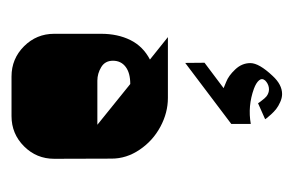

<svg xmlns="http://www.w3.org/2000/svg" viewBox="-106 -392 498 325"><g transform="rotate(90 142.5 -229.0)"><path d="M189.3 -372V-405Q159 -399.7 129.7 -410.3Q119.7 -414 115.5 -419Q111.3 -424 115.7 -429.3Q120.7 -434.3 127.3 -435.5Q134 -436.7 140 -433.3Q142.7 -432 146.2 -428Q149.7 -424 152 -420.7L154.3 -417.3L181.3 -429.3Q180.7 -430.3 179.2 -432.3Q177.7 -434.3 173.2 -439.3Q168.7 -444.3 164 -448Q159.3 -451.7 152.3 -454.8Q145.3 -458 138.7 -458Q122.7 -458 108 -442Q86.3 -419 86.3 -404.3Q86.3 -390 97 -378.7Q107.7 -367.3 118.3 -363.3L128.7 -359L85.7 -326.7L86 -294ZM82.3 -171.7Q82.3 -185.3 92.7 -193.2Q103 -201 121.7 -201L190.7 -145.3H116Q104 -145.3 93.2 -151.8Q82.3 -158.3 82.3 -171.7ZM109 0H176Q206 0 227.2 -21.2Q248.3 -42.3 248.3 -72.3L248 -169.3Q248 -194.7 232.8 -217Q217.7 -239.3 194 -252Q170.3 -264.7 145.3 -264.7H42.3L80.3 -234.3Q58 -222.7 47.3 -201.2Q36.7 -179.7 36.7 -151.7V-72.3Q36.7 -42.3 57.8 -21.2Q79 0 109 0Z"/></g></svg>

Font: Jomhuria
Style: Regular
Weight: 400
Designer: Arabic design by Kourosh Beigpour, Latin design by Eben Sorkin, engineering by Lasse Fister and Khaled Hosney
Version: Version 1.0000